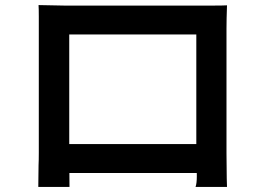

<svg xmlns="http://www.w3.org/2000/svg" viewBox="-20 -723 1040 757"><path d="M233 -701H456H559H655H732H779H823Q858 -701 875 -702Q873 -646 873 -610V-411V-318V-230V-160V-120L874 -20Q875 -5 875 14H751Q756 0 756 -28Q756 -50 755 -62L754 -115V-323V-418V-503V-564V-587H253V-419V-324V-232V-158V-115L254 14H131L132 -71Q133 -90 133 -121V-320V-414V-501V-570V-610V-657Q133 -689 132 -703Q212 -701 233 -701ZM799 -41H193V-155H799Z"/></svg>

Font: Merged Yaku Han JP SemiBold
Style: Regular
Weight: 600
Designer: Ryoko NISHIZUKA 西塚涼子 (kana, bopomofo & ideographs); Paul D. Hunt (Latin, Greek & Cyrillic); Sandoll Communications 산돌커뮤니
Foundry: Adobe
Version: Version 2.004